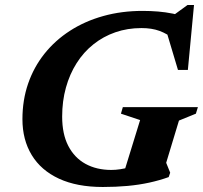

<svg xmlns="http://www.w3.org/2000/svg" viewBox="-20 -733 810 766"><path d="M424 -55Q441 -55 459.5 -57.8Q478 -60.5 496.5 -66Q515 -71.5 530 -78.5L471 -33.5L539 -254L462.5 -279.5L470 -305.5H769.5L761.5 -279.5L694 -252L643 -83.5L659 -44L653 -26.5Q617 -13.5 576 -4.5Q535 4.5 488.5 8.8Q442 13 390 13Q287 13 215.2 -20.2Q143.5 -53.5 106.5 -114.5Q69.5 -175.5 69.5 -257.5Q69.5 -333.5 92.2 -399.5Q115 -465.5 157.5 -518.8Q200 -572 259.2 -610.2Q318.5 -648.5 391.8 -669Q465 -689.5 549 -689.5Q581 -689.5 610.8 -687Q640.5 -684.5 668.8 -678.8Q697 -673 725.5 -662L652.5 -658L728 -713H754L729.5 -454H690L636 -634.5L676 -575.5Q647 -598.5 616.2 -609.8Q585.5 -621 544.5 -621Q488.5 -621 440.2 -604.2Q392 -587.5 352.8 -556.2Q313.5 -525 285.8 -481.2Q258 -437.5 243 -383.5Q228 -329.5 228 -268Q228 -198 252.5 -150.8Q277 -103.5 321.2 -79.2Q365.5 -55 424 -55Z"/></svg>

Font: Newsreader 16pt 16pt
Style: Bold Italic
Weight: 700
Italic angle: -17°
Version: Version 1.003